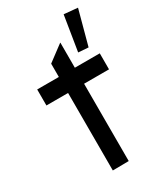

<svg xmlns="http://www.w3.org/2000/svg" viewBox="-191 -836 782 914"><g transform="rotate(-30 200.0 -379.5)"><path d="M149 -425H30V-513H149V-586L236 -651L237 -650V-513H374V-425H237V0L149 1ZM318 -760 393 -753 342 -564 287 -568Z"/></g></svg>

Font: Lineal
Style: Regular
Weight: 400
Designer: Created by Frank Adebiaye with contributions from Anton Moglia & Ariel Martín Pérez
Created by Frank ADEBIAYE with FontF
Foundry: Velvetyne Type Foundry
Version: Version 2.000